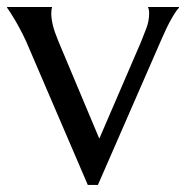

<svg xmlns="http://www.w3.org/2000/svg" viewBox="-27 -520 530 547"><path d="M121.1 -500V-498Q120.1 -495.6 119.6 -490.7Q119.1 -485.8 119.1 -481.9Q119.1 -466.8 123.5 -448.5Q127.9 -430.2 139.2 -402.8L255.9 -125L374 -398.9Q381.3 -417 389.6 -438.5Q397.9 -460 397.9 -481.9Q397.9 -488.3 397 -492.4Q396 -496.6 395 -498V-500H482.9V-498Q474.1 -488.8 460.7 -465.1Q447.3 -441.4 432.1 -405.8L252 6.8H223.1L56.2 -381.8Q47.4 -403.3 37.4 -423.1Q27.3 -442.9 18.3 -458.5Q9.3 -474.1 2.4 -484.6Q-4.4 -495.1 -6.8 -498V-500Z"/></svg>

Font: Marcellus
Style: Regular
Weight: 400
Designer: Astigmatic (AOETI)
Foundry: Astigmatic (AOETI)
Version: Version 1.000